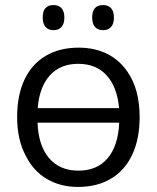

<svg xmlns="http://www.w3.org/2000/svg" viewBox="-20 -736 626 766"><path d="M84 -112.3Q48.3 -177.2 48.3 -269Q48.3 -356 77.6 -418.2Q106.9 -480.5 162.4 -513.2Q217.8 -545.9 293.9 -545.9Q357.9 -545.9 407.7 -521Q457.5 -496.1 488.8 -449.2Q537.1 -379.4 537.1 -269Q537.1 -182.1 507.8 -119.4Q478.5 -56.6 423.1 -23.4Q367.7 9.8 291 9.8Q221.2 9.8 167.5 -21.7Q113.8 -53.2 84 -112.3ZM455.6 -246.6H129.9Q132.8 -156.2 175.3 -105.7Q217.8 -55.2 293 -55.2Q367.7 -55.2 409.7 -105Q451.7 -154.8 455.6 -246.6ZM292 -481.4Q220.7 -481.4 179 -435.3Q137.2 -389.2 130.4 -304.7H455.1Q447.3 -389.6 405.3 -435.5Q363.3 -481.4 292 -481.4ZM347.7 -666Q347.7 -715.8 391.1 -715.8Q412.1 -715.8 423.3 -703.1Q434.6 -690.4 434.6 -666Q434.6 -641.6 423.3 -628.7Q412.1 -615.7 391.1 -615.7Q370.1 -615.7 358.9 -628.7Q347.7 -641.6 347.7 -666ZM150.4 -666Q150.4 -715.8 193.4 -715.8Q214.4 -715.8 225.6 -703.1Q236.8 -690.4 236.8 -666Q236.8 -641.6 225.6 -628.7Q214.4 -615.7 193.4 -615.7Q172.9 -615.7 161.6 -628.7Q150.4 -641.6 150.4 -666Z"/></svg>

Font: Viking Open Sans
Style: Regular
Weight: 400
Foundry: Ascender Corporation
Version: Version 2.001